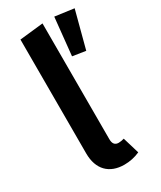

<svg xmlns="http://www.w3.org/2000/svg" viewBox="-195 -822 757 905"><g transform="rotate(-30 183.5 -370.0)"><path d="M202 15C232 15 260 9 287 -3L260 -93C250 -90 240 -88 230 -88C210 -88 200 -100 200 -125V-755L72 -741V-121C72 -34 121 15 202 15ZM314 -540 367 -741 264 -755 243 -551Z"/></g></svg>

Font: Fira Sans Medium
Style: Regular
Weight: 500
Designer: Carrois Corporate & Edenspiekermann AG
Foundry: Carrois Corporate GbR & Edenspiekermann AG
Version: Version 4.203